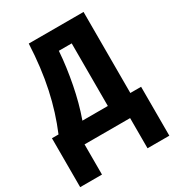

<svg xmlns="http://www.w3.org/2000/svg" viewBox="-216 -844 1090 1190"><g transform="rotate(-30 329.5 -249.0)"><path d="M566 -714V-134H643V216H487V0H161V216H5V-134H52Q78 -196 99 -262.5Q120 -329 135.5 -401Q151 -473 160.5 -551Q170 -629 174 -714ZM313 -582Q309 -524 301 -466.5Q293 -409 282 -352.5Q271 -296 256.5 -241.5Q242 -187 223 -134H405V-582Z"/></g></svg>

Font: Noto Sans Display Condensed ExtraBold
Style: Regular
Weight: 800
Width: 3
Designer: Monotype Design Team
Foundry: Monotype Imaging Inc.
Version: Version 2.003